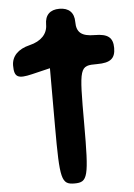

<svg xmlns="http://www.w3.org/2000/svg" viewBox="-64 -1098 767 1095"><g transform="rotate(-5 319.5 -550.0)"><path d="M235 -967C235 -914 198 -874 131 -858C64 -842 27 -803 27 -750C27 -683 48 -672 131 -692L235 -717V-383C235 -79 242 -50 318 -50C394 -50 402 -79 402 -383C402 -712 403 -717 506 -717C581 -717 610 -740 610 -800C610 -860 581 -883 506 -883C431 -883 402 -907 402 -967C402 -1021 372 -1050 318 -1050C264 -1050 235 -1021 235 -967Z"/></g></svg>

Font: Hussar Skorodowane
Style: Bold
Weight: 700
Foundry: Cannot Into Space Fonts
Version: Version 0.892